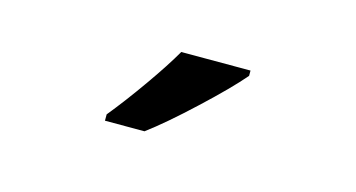

<svg xmlns="http://www.w3.org/2000/svg" viewBox="-35 -864 662 357"><g transform="rotate(15 296.0 -686.0)"><path d="M176.8 -606V-618.2Q204.6 -652.3 234.1 -694.3Q263.7 -736.3 280.8 -766.1H414.1V-755.9Q388.7 -726.1 338.1 -679Q287.6 -631.8 252.9 -606Z"/></g></svg>

Font: f41947593470240   
Style: Regular
Weight: 600
Foundry: Ascender Corporation
Version: Version 1.10